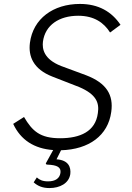

<svg xmlns="http://www.w3.org/2000/svg" viewBox="-20 -753 668 975"><path d="M417 -371 290 -418C201 -453 194 -506 198 -541C209 -626 281 -673 377 -673C459 -673 508 -637 539 -588L592 -627C547 -694 480 -733 386 -733C250 -733 148 -658 132 -536C123 -467 149 -402 246 -364L382 -311C469 -274 485 -231 477 -179C465 -85 387 -51 285 -51C184 -51 144 -87 102 -159L47 -124C85 -42 154 2 250 9L213 76C212 79 214 83 221 83C270 85 291 96 287 125C283 152 262 168 224 168C196 168 180 160 167 148L151 173C172 192 197 202 231 202C284 202 330 178 337 131C341 96 328 60 267 56L290 10C432 6 529 -65 545 -185C557 -270 522 -331 417 -371Z"/></svg>

Font: United Sans ExtraLight
Style: Italic
Weight: 200
Italic angle: -8°
Designer: Pablo Impallari, Rodrigo Fuenzalida (Modified by Dan O. Williams)
Version: Version 1.000;PS 001.000;hotconv 1.0.88;makeotf.lib2.5.64775